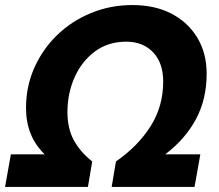

<svg xmlns="http://www.w3.org/2000/svg" viewBox="-33 -740 867 760"><path d="M491 -720Q581 -720 646.5 -685.5Q712 -651 748.5 -590Q785 -529 785 -448Q785 -347 742.5 -268Q700 -189 621 -129H760L737 0H409L426 -101Q514 -162 563.5 -241Q613 -320 613 -417Q613 -491 573 -533Q533 -575 467 -575Q395 -575 343 -536.5Q291 -498 262.5 -434.5Q234 -371 234 -296Q234 -231 259.5 -184.5Q285 -138 332 -101L315 0H-13L10 -129H144Q70 -200 70 -313Q70 -398 103 -472Q136 -546 193.5 -601.5Q251 -657 327.5 -688.5Q404 -720 491 -720Z"/></svg>

Font: Livvic
Style: Bold Italic
Weight: 700
Italic angle: -10°
Designer: Jacques Le Bailly, Baron von Fonthausen
Version: Version 1.001; ttfautohint (v1.8.2)